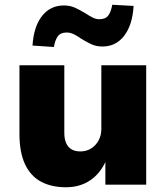

<svg xmlns="http://www.w3.org/2000/svg" viewBox="-20 -778 700 809"><path d="M258 11Q196 11 152 -13Q108 -37 85 -87Q62 -137 62 -213V-503H251V-218Q251 -193 258.5 -175.5Q266 -158 281 -149Q296 -140 319 -140Q344 -140 364 -152.5Q384 -165 395.5 -186.5Q407 -208 407 -234V-503H596V0H424V-97H425Q400 -44 357.5 -16.5Q315 11 258 11ZM207 -580 117 -586Q122 -666 157 -710.5Q192 -755 249 -755Q275 -755 296 -745.5Q317 -736 338 -723Q355 -712 369.5 -704.5Q384 -697 399 -697Q425 -697 436.5 -713Q448 -729 453 -758L543 -753Q538 -672 503 -627Q468 -582 412 -582Q385 -582 364 -592Q343 -602 322 -615Q305 -627 290.5 -634Q276 -641 261 -641Q235 -641 223.5 -625Q212 -609 207 -580Z"/></svg>

Font: Nunito Sans 8pt Black
Style: Regular
Weight: 900
Version: Version 3.101;gftools[0.9.27]